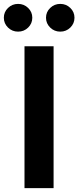

<svg xmlns="http://www.w3.org/2000/svg" viewBox="-60 -965 402 985"><path d="M214.9 -727.5V0H65.7V-727.5ZM249.2 -802.7Q218.9 -802.7 197.5 -823.6Q176 -844.6 176 -873.9Q176 -903.5 197.5 -924.2Q218.9 -945 249.2 -945Q279.5 -945 300.8 -924.2Q322.1 -903.5 322.1 -874Q322.1 -844.5 300.8 -823.6Q279.5 -802.7 249.2 -802.7ZM32.8 -802.7Q2.5 -802.7 -18.9 -823.6Q-40.3 -844.6 -40.3 -873.9Q-40.3 -903.5 -18.9 -924.2Q2.5 -945 32.8 -945Q63.1 -945 84.4 -924.2Q105.7 -903.5 105.7 -874Q105.7 -844.5 84.4 -823.6Q63.1 -802.7 32.8 -802.7Z"/></svg>

Font: Adwaita Sans
Style: Regular
Weight: 400
Designer: Rasmus Andersson
Foundry: rsms
Version: Version 4.001;git-9221beed3